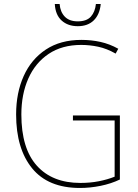

<svg xmlns="http://www.w3.org/2000/svg" viewBox="-20 -923 687 953"><path d="M342 -350H575V-32Q531 -11 479 -0.5Q427 10 377 10Q219 10 139.5 -87.5Q60 -185 60 -355Q60 -462 97.5 -545.5Q135 -629 207.5 -677Q280 -725 384 -725Q433 -725 478.5 -715Q524 -705 567 -681L554 -657Q510 -682 467.5 -691Q425 -700 383 -700Q288 -700 221.5 -655.5Q155 -611 120.5 -533Q86 -455 86 -355Q86 -186 163 -100.5Q240 -15 379 -15Q428 -15 471 -23.5Q514 -32 549 -46V-325H342ZM480 -903Q475 -851 445.5 -822Q416 -793 366 -793Q317 -793 286 -821Q255 -849 252 -903H276Q279 -864 301.5 -840.5Q324 -817 366 -817Q410 -817 431 -840.5Q452 -864 456 -903Z"/></svg>

Font: Noto Sans Telugu SemiCondensed Thin
Style: Regular
Weight: 100
Width: 4
Designer: Jelle Bosma - Monotype Design Team
Foundry: Monotype Imaging Inc.
Version: Version 2.005; ttfautohint (v1.8.4.7-5d5b)